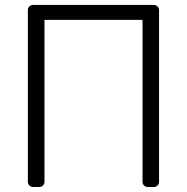

<svg xmlns="http://www.w3.org/2000/svg" viewBox="-20 -747 747 767"><path d="M594.5 -727.3H111.9Q103.3 -727.3 97.3 -721.2Q91.3 -715.2 91.3 -706.7V-20.6Q91.3 -12.1 97.3 -6Q103.3 0 111.9 0H136.7Q145.2 0 151.5 -6Q157.7 -12.1 157.7 -20.6V-667.6H549.4V-20.6Q549.4 -12.1 555.4 -6Q561.4 0 570 0H594.5Q603 0 609.2 -6Q615.4 -12.1 615.4 -20.6V-706.7Q615.4 -715.2 609.2 -721.2Q603 -727.3 594.5 -727.3Z"/></svg>

Font: DeltaSans Light
Style: Regular
Weight: 300
Designer: Rasmus Andersson
Foundry: rsms
Version: Version 3.012